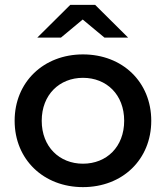

<svg xmlns="http://www.w3.org/2000/svg" viewBox="-20 -761 680 787"><path d="M320 -90C224 -90 151 -159 151 -266C151 -373 224 -442 320 -442C417 -442 489 -373 489 -266C489 -159 417 -90 320 -90ZM320 6C482 6 600 -107 600 -266C600 -425 482 -538 320 -538C159 -538 40 -425 40 -266C40 -107 159 6 320 6ZM319 -681 408 -607H505L370 -741H268L133 -607H230Z"/></svg>

Font: Montserrat-Alt1 SemBd
Style: Regular
Weight: 600
Designer: Differentunic
Foundry: Differentunic
Version: Version 7.222